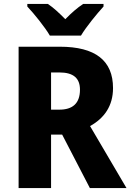

<svg xmlns="http://www.w3.org/2000/svg" viewBox="-20 -950 659 970"><path d="M232 -770H389C415 -814 470 -881 503 -917V-930H400C370 -910 342 -886 310 -853C278 -885 252 -910 222 -930H118V-917C152 -881 207 -813 232 -770ZM282 -714H74V0H238V-270H294L434 0H619L435 -313C507 -353 551 -415 551 -505C551 -644 462 -714 282 -714ZM280 -584C352 -584 384 -554 384 -497C384 -426 345 -396 280 -396H238V-584Z"/></svg>

Font: Noto Sans Lao Looped SemiCondensed ExtraBold
Style: Regular
Weight: 800
Width: 4
Designer: Mark Frömberg, Ben Mitchell
Foundry: The Fontpad Ltd
Version: Version 1.002